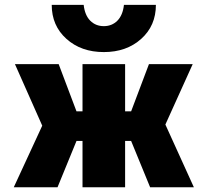

<svg xmlns="http://www.w3.org/2000/svg" viewBox="-20 -790 876 810"><path d="M38.1 0 158.2 -259.8 43 -519.5H227.5L302.7 -320.3H328.1V-519.5H507.8V-320.3H533.2L608.4 -519.5H793L677.7 -264.6L797.9 0H613.3L533.2 -195.3H507.8V0H328.1V-195.3H302.7L222.7 0ZM198.2 -769.5H333Q337.9 -725.6 360.8 -702.6Q383.8 -679.7 418 -679.7Q452.1 -679.7 475.1 -702.6Q498 -725.6 502.9 -769.5H637.7Q637.7 -681.6 575.7 -626Q513.7 -570.3 418 -570.3Q322.3 -570.3 260.3 -626Q198.2 -681.6 198.2 -769.5Z"/></svg>

Font: GenEi M Gothic v2 Black
Style: Regular
Weight: 900
Version: Version 2.0